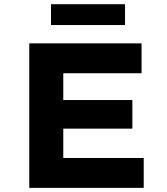

<svg xmlns="http://www.w3.org/2000/svg" viewBox="-20 -910 809 930"><path d="M121.7 0V-700H665.7V-555.2H286.5V-144.8H676.1V0ZM205.7 -286.9V-425.4H621.1V-286.9ZM227 -788.7V-889.6H585.6V-788.7Z"/></svg>

Font: Lexend Exa
Style: Regular
Weight: 400
Designer: Bonnie Shaver-Troup, Thomas Jockin
Foundry: Lexend
Version: Version 1.007